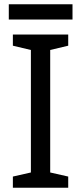

<svg xmlns="http://www.w3.org/2000/svg" viewBox="-20 -875 379 895"><path d="M318 -855H21V-784H318ZM298 0V-52L214 -71V-642L298 -662V-714H40V-662L124 -642V-71L40 -52V0Z"/></svg>

Font: Noto Sans Miao
Style: Regular
Weight: 400
Designer: Monotype Design Team
Foundry: Monotype Imaging Inc.
Version: Version 2.003